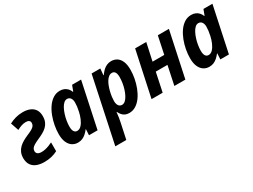

<svg xmlns="http://www.w3.org/2000/svg" viewBox="-56 -1163 2644 2007"><g transform="rotate(-30 1266.0 -159.5)"><path d="M178.7 9.8Q131.8 9.8 93 -3.9Q54.2 -17.6 30.8 -49.3Q7.3 -81.1 6.3 -133.8Q6.3 -174.3 19.5 -203.9Q32.7 -233.4 55.2 -254.9Q77.6 -276.4 106.2 -292.5Q134.8 -308.6 165.5 -321.8Q204.6 -337.9 226.8 -351.1Q249 -364.3 258.5 -378.4Q268.1 -392.6 268.1 -411.6Q268.1 -430.7 255.1 -440.4Q242.2 -450.2 217.8 -450.2Q188 -450.2 161.9 -440.7Q135.7 -431.2 109.9 -417.5L77.1 -513.7Q112.3 -532.7 153.8 -544.2Q195.3 -555.7 241.2 -555.7Q290 -555.7 326.7 -540.3Q363.3 -524.9 383.5 -493.9Q403.8 -462.9 403.8 -415Q403.8 -375.5 391.4 -346.7Q378.9 -317.9 356.7 -296.9Q334.5 -275.9 305.2 -259.8Q275.9 -243.7 242.7 -229.5Q207.5 -213.9 186 -200.9Q164.6 -188 154.5 -174.1Q144.5 -160.2 144.5 -141.1Q144.5 -119.6 159.9 -107.7Q175.3 -95.7 206.1 -95.7Q228.5 -95.7 251.7 -100.8Q274.9 -106 297.4 -114.7Q319.8 -123.5 340.8 -133.8V-27.3Q304.7 -8.8 265.9 0.5Q227.1 9.8 178.7 9.8Z M585 9.8Q548.3 9.8 518.3 -9.5Q488.3 -28.8 470.7 -68.1Q453.1 -107.4 453.1 -168Q453.1 -216.8 462.9 -270.3Q472.7 -323.7 491.9 -374.5Q511.2 -425.3 539.6 -466.1Q567.9 -506.8 605.2 -531.2Q642.6 -555.7 688 -555.7Q716.3 -555.7 738.3 -546.6Q760.3 -537.6 776.6 -520.3Q793 -502.9 803.2 -477.1H806.6L832.5 -545.4H940.9L825.2 0H721.7L725.6 -70.8H722.2Q703.6 -46.9 683.3 -28.8Q663.1 -10.7 639.2 -0.5Q615.2 9.8 585 9.8ZM639.2 -100.6Q667.5 -100.6 690.2 -125Q712.9 -149.4 729 -187.3Q745.1 -225.1 753.4 -264.2Q760.7 -297.4 763.7 -322.3Q766.6 -347.2 766.6 -370.6Q766.6 -403.8 752 -423.8Q737.3 -443.8 711.4 -443.8Q689.9 -443.8 671.4 -426.8Q652.8 -409.7 637.9 -381.1Q623 -352.5 612.1 -317.9Q601.1 -283.2 595.2 -247.1Q589.4 -210.9 589.4 -179.7Q589.4 -140.6 602.3 -120.6Q615.2 -100.6 639.2 -100.6Z M901.9 237.8 1067.9 -545.4H1172.9L1166 -467.3H1169.9Q1188 -493.7 1208.7 -513.7Q1229.5 -533.7 1254.4 -544.7Q1279.3 -555.7 1308.6 -555.7Q1345.2 -555.7 1375 -537.4Q1404.8 -519 1422.4 -479.5Q1439.9 -439.9 1439.9 -376.5Q1439.9 -326.7 1429.7 -272.9Q1419.4 -219.2 1399.9 -168.9Q1380.4 -118.7 1351.8 -78.1Q1323.2 -37.6 1286.1 -13.9Q1249 9.8 1204.1 9.8Q1176.3 9.8 1155.8 0.2Q1135.3 -9.3 1120.8 -26.4Q1106.4 -43.5 1095.7 -65.9H1092.3Q1089.4 -32.7 1084.7 -3.9Q1080.1 24.9 1074.2 52.2L1034.7 237.8ZM1181.2 -102.1Q1202.6 -102.1 1221.2 -118.9Q1239.7 -135.7 1254.9 -164.1Q1270 -192.4 1281 -227.1Q1292 -261.7 1297.6 -297.9Q1303.2 -334 1303.2 -366.2Q1303.2 -406.2 1290.8 -425.8Q1278.3 -445.3 1253.9 -445.3Q1232.4 -445.3 1214.6 -431.4Q1196.8 -417.5 1182.6 -394.5Q1168.5 -371.6 1158 -343Q1147.5 -314.5 1140.4 -284.2Q1133.3 -253.9 1129.9 -226.6Q1126.5 -199.2 1126.5 -178.7Q1126.5 -142.6 1140.9 -122.3Q1155.3 -102.1 1181.2 -102.1Z M1476.6 0 1593.3 -545.4H1727.5L1681.6 -334H1822.8L1867.2 -545.4H2001L1884.8 0H1752L1799.8 -227.1H1658.7L1610.8 0Z M2170.4 9.8Q2133.8 9.8 2103.8 -9.5Q2073.7 -28.8 2056.2 -68.1Q2038.6 -107.4 2038.6 -168Q2038.6 -216.8 2048.3 -270.3Q2058.1 -323.7 2077.4 -374.5Q2096.7 -425.3 2125 -466.1Q2153.3 -506.8 2190.7 -531.2Q2228 -555.7 2273.4 -555.7Q2301.8 -555.7 2323.7 -546.6Q2345.7 -537.6 2362.1 -520.3Q2378.4 -502.9 2388.7 -477.1H2392.1L2418 -545.4H2526.4L2410.6 0H2307.1L2311 -70.8H2307.6Q2289.1 -46.9 2268.8 -28.8Q2248.5 -10.7 2224.6 -0.5Q2200.7 9.8 2170.4 9.8ZM2224.6 -100.6Q2252.9 -100.6 2275.6 -125Q2298.3 -149.4 2314.5 -187.3Q2330.6 -225.1 2338.9 -264.2Q2346.2 -297.4 2349.1 -322.3Q2352.1 -347.2 2352.1 -370.6Q2352.1 -403.8 2337.4 -423.8Q2322.8 -443.8 2296.9 -443.8Q2275.4 -443.8 2256.8 -426.8Q2238.3 -409.7 2223.4 -381.1Q2208.5 -352.5 2197.5 -317.9Q2186.5 -283.2 2180.7 -247.1Q2174.8 -210.9 2174.8 -179.7Q2174.8 -140.6 2187.7 -120.6Q2200.7 -100.6 2224.6 -100.6Z"/></g></svg>

Font: Open Sans SemiCondensed
Style: Bold Italic
Weight: 700
Width: 4
Italic angle: -12°
Designer: Monotype Design Team
Foundry: Monotype Imaging Inc.
Version: Version 3.003